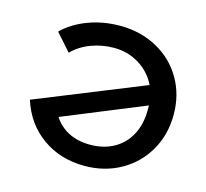

<svg xmlns="http://www.w3.org/2000/svg" viewBox="-104 -828 1025 956"><g transform="rotate(15 408.5 -350.0)"><path d="M773 -351Q773 -248 725.5 -165.5Q678 -83 595 -36.5Q512 10 409 10Q284 10 191.5 -56Q99 -122 62 -238L619 -463Q589 -524 531 -560Q473 -596 401 -596Q340 -596 283.5 -575Q227 -554 188 -514L110 -602Q160 -652 237 -681Q314 -710 402 -710Q508 -710 593 -663.5Q678 -617 725.5 -535Q773 -453 773 -351ZM642 -356V-364L222 -192Q250 -148 297.5 -123.5Q345 -99 409 -99Q479 -99 532 -129Q585 -159 613.5 -213.5Q642 -268 642 -340Z"/></g></svg>

Font: Montserrat Alternates SemiBold
Style: Regular
Weight: 600
Designer: Julieta Ulanovsky
Foundry: Julieta Ulanovsky
Version: Version 7.200